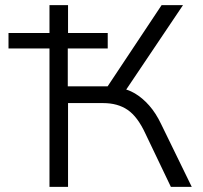

<svg xmlns="http://www.w3.org/2000/svg" viewBox="-20 -725 786 745"><path d="M172 0V-537H13V-597H172V-705H244V-597H398V-537H243V-390H412L383 -368L607 -705H690L456 -357L439 -384Q474 -380 503.5 -362.5Q533 -345 559 -315.5Q585 -286 605 -244L724 0H643L544 -207Q514 -272 475.5 -298.5Q437 -325 380 -325H244V0Z"/></svg>

Font: Nunito Sans 6pt Light
Style: Regular
Weight: 300
Version: Version 3.101;gftools[0.9.27]